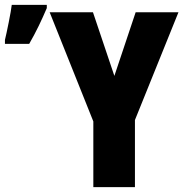

<svg xmlns="http://www.w3.org/2000/svg" viewBox="-29 -764 749 784"><path d="M438 -454.1 524.9 -713.9H699.7L522 -273.9V0H352.1V-268.1L173.8 -713.9H350.6ZM-8.8 -585V-601.1Q-6.3 -610.4 -2.2 -630.1Q2 -649.9 6.6 -672.6Q11.2 -695.3 14.6 -715.1Q18.1 -734.9 19 -744.1H162.1V-731Q147 -695.3 129.2 -658.4Q111.3 -621.6 90.3 -585Z"/></svg>

Font: Open Sans Condensed ExtraBold
Style: Regular
Weight: 800
Width: 3
Designer: Monotype Design Team
Foundry: Monotype Imaging Inc.
Version: Version 3.000; ttfautohint (v1.8.4)